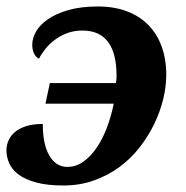

<svg xmlns="http://www.w3.org/2000/svg" viewBox="-20 -566 576 596"><path d="M235.8 -471.2Q210 -471.2 188.5 -463.1Q167 -455.1 149.9 -442.1Q132.8 -429.2 120.6 -413.8Q108.4 -398.4 101.1 -383.8Q91.8 -387.7 85.9 -399.4Q80.1 -411.1 80.1 -426.8Q80.1 -447.3 92 -468.3Q104 -489.3 129.2 -506.6Q154.3 -523.9 192.9 -534.9Q231.4 -545.9 284.2 -545.9Q334 -545.9 373.3 -531.2Q412.6 -516.6 439.9 -489Q467.3 -461.4 481.7 -421.9Q496.1 -382.3 496.1 -333Q496.1 -297.4 486.6 -258.3Q477.1 -219.2 458.7 -181.2Q440.4 -143.1 413.3 -108.4Q386.2 -73.7 350.8 -47.6Q315.4 -21.5 271.7 -5.9Q228 9.8 176.8 9.8Q126.5 9.8 92.5 0.5Q58.6 -8.8 38.1 -23.9Q17.6 -39.1 8.8 -58.8Q0 -78.6 0 -99.1Q0 -114.7 6.3 -129.6Q12.7 -144.5 26.1 -156Q39.6 -167.5 61 -174.3Q82.5 -181.2 112.8 -181.2Q112.8 -117.7 133.3 -82.8Q153.8 -47.9 189 -47.9Q216.3 -47.9 239.5 -64.7Q262.7 -81.5 281 -108.9Q299.3 -136.2 312.5 -171.6Q325.7 -207 333 -244.1H121.1L134.8 -308.1H339.8Q340.8 -312.5 341.3 -318.8Q341.8 -325.2 341.8 -331.1Q341.8 -400.4 315.4 -435.8Q289.1 -471.2 235.8 -471.2Z"/></svg>

Font: Droid Serif
Style: Bold Italic
Weight: 700
Italic angle: -12°
Designer: Monotype Design team
Foundry: Monotype Imaging Inc.
Version: Version 1.03